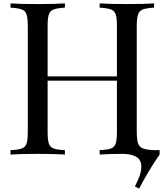

<svg xmlns="http://www.w3.org/2000/svg" viewBox="-20 -823 962 1133"><path d="M922 63V89Q889 135 853.5 195.5Q818 256 801 290L776 277Q814 206 814 162Q814 120 785 103Q756 86 707 85Q619 85 568 89V63Q614 61 634.5 53.5Q655 46 662.5 24.5Q670 3 670 -45V-347H261V-45Q261 3 268.5 24.5Q276 46 297 53.5Q318 61 363 63V89Q305 85 203 85Q95 85 42 89V63Q87 61 108 53.5Q129 46 136.5 24.5Q144 3 144 -45V-670Q144 -717 136.5 -738.5Q129 -760 108 -767.5Q87 -775 42 -778V-803Q95 -799 203 -799Q304 -799 363 -803V-778Q318 -775 297 -767.5Q276 -760 268.5 -738.5Q261 -717 261 -670V-372H670V-670Q670 -717 662.5 -738.5Q655 -760 634.5 -767.5Q614 -775 568 -778V-803Q626 -799 728 -799Q837 -799 889 -803V-778Q844 -775 823.5 -767.5Q803 -760 795 -738.5Q787 -717 787 -670V-45Q787 -24 790 4Q795 38 816 49.5Q837 61 889 63Z"/></svg>

Font: Myanmar April Display
Style: Regular
Weight: 400
Designer: Khon Soe Zaw Thu
Foundry: Myanmar OS
Version: Version 2.50 April 12, 2019